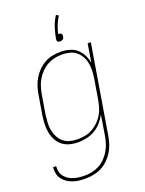

<svg xmlns="http://www.w3.org/2000/svg" viewBox="-178 -824 854 1129"><g transform="rotate(-20 248.5 -259.0)"><path d="M157 223Q136 223 116 221Q96 219 77.5 212.5Q59 206 43 195.5Q27 185 15.5 169.5Q4 154 0 135Q-4 116 -2 95H17Q15 113 19 130Q23 147 33.5 160Q44 173 58 182Q72 191 88.5 196Q105 201 123 203Q141 205 158 205Q181 205 204 200Q227 195 248.5 183.5Q270 172 287.5 154Q305 136 317.5 114.5Q330 93 337 70.5Q344 48 348 25L368 -100Q355 -75 336 -53.5Q317 -32 292.5 -18Q268 -4 241 2Q214 8 188 8Q161 8 136 1.5Q111 -5 91 -20.5Q71 -36 59 -58.5Q47 -81 42 -106.5Q37 -132 38 -159Q39 -186 43 -213L63 -333Q67 -358 74.5 -382.5Q82 -407 95.5 -430Q109 -453 128 -472.5Q147 -492 170.5 -505Q194 -518 219.5 -523Q245 -528 270 -528Q298 -528 325 -520.5Q352 -513 371.5 -496Q391 -479 403 -455Q415 -431 419 -404L438 -520H458L367 28Q363 53 355.5 78Q348 103 334 126Q320 149 300.5 168.5Q281 188 257 200.5Q233 213 207.5 218Q182 223 157 223ZM192 -10Q215 -10 238.5 -14.5Q262 -19 283.5 -31Q305 -43 323 -60.5Q341 -78 353.5 -99Q366 -120 372.5 -143Q379 -166 383 -189L403 -309Q407 -333 408 -357.5Q409 -382 405 -405Q401 -428 390 -448.5Q379 -469 361.5 -483.5Q344 -498 321 -504Q298 -510 273 -510Q250 -510 226.5 -505Q203 -500 182 -488.5Q161 -477 143 -459Q125 -441 112.5 -420Q100 -399 93 -376Q86 -353 82 -330L62 -210Q59 -186 57.5 -161.5Q56 -137 60.5 -114Q65 -91 75.5 -71Q86 -51 103.5 -36.5Q121 -22 144 -16Q167 -10 192 -10ZM291 -586Q287 -586 282.5 -587Q278 -588 275 -591.5Q272 -595 272 -599Q272 -603 272 -608Q278 -642 289 -676Q300 -710 320 -741L335 -732Q320 -708 309.5 -682Q299 -656 294 -630H298Q302 -630 306.5 -629Q311 -628 314 -624.5Q317 -621 317 -616.5Q317 -612 316 -608Q316 -603 314 -599Q312 -595 308 -591.5Q304 -588 299.5 -587Q295 -586 291 -586Z"/></g></svg>

Font: Iosevka Thin
Style: Italic
Weight: 100
Italic angle: -9°
Monospace: yes
Designer: Belleve Invis
Foundry: Belleve Invis
Version: Version 32.5.0; ttfautohint (v1.8.4)